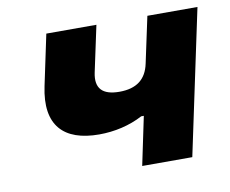

<svg xmlns="http://www.w3.org/2000/svg" viewBox="-62 -577 781 653"><g transform="rotate(-10 329.0 -250.0)"><path d="M552 0 658 -500H485L451 -341C440 -288 406 -262 347 -262C288 -262 264 -288 275 -341L309 -500H136L99 -325C71 -193 132 -131 254 -131C307 -131 360 -143 405 -167H414L379 0Z"/></g></svg>

Font: LT Wave Black
Style: Italic
Weight: 900
Designer: Daniel Lyons
Version: Version 2.5 (Glyphs App)